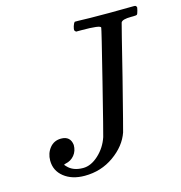

<svg xmlns="http://www.w3.org/2000/svg" viewBox="-105 -777 843 894"><g transform="rotate(-15 316.5 -330.5)"><path d="M447 -625Q447 -637 354 -637H329Q323 -642 322 -645.5Q321 -649 325 -664Q329 -677 335 -683H352Q393 -681 498 -681Q525 -681 564 -681.5Q603 -682 619 -682Q630 -682 631 -677Q633 -673 633 -672Q633 -670 630 -658Q626 -642 622.5 -639.5Q619 -637 604 -637H595Q551 -637 545 -623Q541 -610 483 -376Q420 -128 419 -127Q398 -66 336 -22Q274 22 195 22Q134 22 95.5 -8.5Q57 -39 57 -88Q57 -123 77.5 -148.5Q98 -174 132 -174Q177 -174 182 -130Q182 -101 165.5 -81Q149 -61 123 -56Q115 -54 115 -52.5Q115 -51 122 -44Q148 -15 197 -15Q235 -15 271.5 -48.5Q308 -82 324 -130Q328 -142 387.5 -380Q447 -618 447 -625Z"/></g></svg>

Font: MathJax_Math
Style: Italic
Weight: 400
Version: Version 1.1